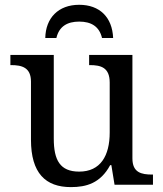

<svg xmlns="http://www.w3.org/2000/svg" viewBox="-20 -763 675 793"><path d="M526.9 -108.9V-536.1H348.1V-494.1H351.1C396.5 -494.1 433.1 -484.4 433.1 -421.9V-215.8C433.1 -119.6 395 -54.2 307.1 -54.2C227.5 -54.2 202.1 -102.1 202.1 -190.9V-536.1H22.9V-494.1H25.9C70.3 -494.1 107.9 -484.4 107.9 -425.8V-186C107.9 -47.9 168 9.8 272.9 9.8C336.4 9.8 395 -6.3 435.1 -81.1H439.9L453.1 0H611.8V-42H608.9C563.5 -42 526.9 -50.3 526.9 -108.9ZM167 -606H212.9C224.1 -654.3 258.3 -673.8 307.1 -673.8C356 -673.8 390.1 -654.3 401.4 -606H447.3C443.8 -691.9 391.6 -743.2 307.1 -743.2C220.7 -743.2 168.5 -688.5 167 -606Z"/></svg>

Font: The Erased English
Style: Regular
Weight: 400
Designer: Monotype Design team + ligartures altered by 180 Amsterdam
Foundry: Monotype Imaging Inc.
Version: Version 1.030;Glyphs 3.1.2 (3151)